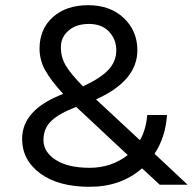

<svg xmlns="http://www.w3.org/2000/svg" viewBox="-20 -710 743 738"><path d="M471 -114 273 -299Q209 -275 178 -246Q147 -217 147 -171.5Q147 -126 194 -95.5Q241 -65 324.5 -65Q408 -65 471 -114ZM526 -63Q445 8 324.5 8Q204 8 134.5 -43.5Q65 -95 65 -176Q65 -289 223 -349Q176 -400 154 -439.5Q132 -479 132 -523Q132 -598 183 -644Q234 -690 319 -690Q404 -690 456 -640.5Q508 -591 508 -517Q508 -399 349 -328L518 -171Q541 -211 546 -268H622Q616 -182 574 -119L701 0H594ZM299 -378Q366 -409 396.5 -441.5Q427 -474 427 -516.5Q427 -559 399 -588.5Q371 -618 322 -618Q273 -618 243.5 -592.5Q214 -567 214 -528.5Q214 -490 232.5 -458.5Q251 -427 299 -378Z"/></svg>

Font: Hind Madurai
Style: Regular
Weight: 400
Designer: Jyotish Sonowal
Foundry: Indian Type Foundry
Version: Version 0.702;PS 1.0;hotconv 1.0.81;makeotf.lib2.5.63406